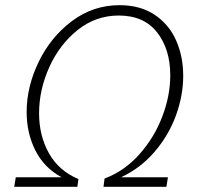

<svg xmlns="http://www.w3.org/2000/svg" viewBox="-20 -722 824 742"><path d="M448 -37H629L623 0H380L384 -32Q461 -61 518.5 -125.5Q576 -190 607 -271Q638 -352 638 -431Q638 -532 587 -597Q536 -662 439 -662Q350 -662 280 -606Q210 -550 170.5 -462.5Q131 -375 131 -284Q131 -198 169 -130Q207 -62 283 -30L279 0H35L41 -37H218Q150 -74 116.5 -141Q83 -208 83 -289Q83 -387 129.5 -483Q176 -579 258 -640.5Q340 -702 442 -702Q522 -702 577.5 -665Q633 -628 660.5 -566Q688 -504 688 -429Q688 -353 660 -276Q632 -199 577.5 -135.5Q523 -72 448 -37Z"/></svg>

Font: Bitter Pro Light
Style: Italic
Weight: 300
Italic angle: -9°
Designer: Sol Matas, and Bitter project Authors
Foundry: Sol Matas
Version: Version 1.010